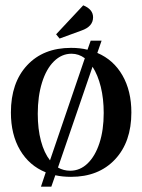

<svg xmlns="http://www.w3.org/2000/svg" viewBox="-20 -656 534 722"><path d="M474 -233Q474 -122 412.5 -56.5Q351 9 247 9Q215 9 188 3L173 46H134L152 -8Q90 -33 55.5 -91.5Q21 -150 21 -233Q21 -345 82 -410.5Q143 -476 247 -476Q282 -476 309 -469L321 -503H362L346 -457Q407 -431 440.5 -372.5Q474 -314 474 -233ZM168 -53 299 -437Q276 -454 249 -454Q212 -454 183 -425.5Q154 -397 138 -345.5Q122 -294 122 -228Q122 -171 134 -126Q146 -81 168 -53ZM370 -231Q370 -285 359 -329.5Q348 -374 328 -405L198 -26Q219 -14 244 -14Q281 -14 309.5 -41.5Q338 -69 354 -118Q370 -167 370 -231ZM330 -591Q330 -556 286 -541L204 -511L191 -527L293 -636Q330 -621 330 -591Z"/></svg>

Font: Katibeh
Style: Regular
Weight: 400
Designer: Arabic design by Kourosh Beigpour, Latin design by Eduardo Tunni, engineering by Lasse Fister
Version: Version 1.0010g